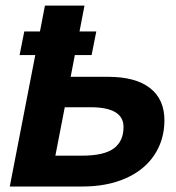

<svg xmlns="http://www.w3.org/2000/svg" viewBox="-20 -679 640 699"><path d="M578.6 -241.2Q578.6 -170.4 542.2 -115.2Q505.9 -60.1 438 -30Q370.1 0 279.8 0H15.6L108.4 -478.5H51.3L68.4 -564.5H125.5L143.6 -658.7H287.6L269.5 -564.5H330.6L313.5 -478.5H252.4L237.3 -399.4H373Q473.6 -399.4 526.1 -358.4Q578.6 -317.4 578.6 -241.2ZM429.7 -216.8Q429.7 -288.6 309.6 -288.6H215.8L181.6 -112.3H278.3Q358.4 -112.3 394 -138.4Q429.7 -164.6 429.7 -216.8Z"/></svg>

Font: Liberation Mono
Style: Bold Italic
Weight: 700
Italic angle: -12°
Monospace: yes
Designer: Steve Matteson
Foundry: Ascender Corporation
Version: Version 2.1.5